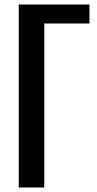

<svg xmlns="http://www.w3.org/2000/svg" viewBox="-20 -830 431 850"><path d="M63 0V-810H376V-726H176V0Z"/></svg>

Font: Oswald
Style: Regular
Weight: 400
Designer: Vernon Adams
Foundry: Vernon Adams
Version: Version 4.103; ttfautohint (v1.8.3)